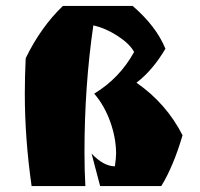

<svg xmlns="http://www.w3.org/2000/svg" viewBox="-20 -630 678 650"><path d="M64 -313Q64 -370 67 -433Q118 -538 193 -610H429Q509 -541 540 -465Q497 -392 442 -350Q543 -280 598 -172Q567 -67 526 0H319L290 -110Q331 -67 369 -67Q373 -95 373 -110Q373 -162 353.5 -217Q334 -272 299 -313Q385 -365 434 -454Q419 -482 378 -508.5Q337 -535 296 -544Q266 -339 266 -115Q266 -52 269 0H87Q64 -161 64 -313Z"/></svg>

Font: Ruslan Display
Style: Regular
Weight: 400
Version: Version 1.000